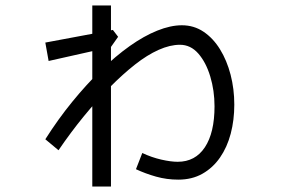

<svg xmlns="http://www.w3.org/2000/svg" viewBox="-20 -632 1040 699"><path d="M629 22Q587 22 548 11Q509 0 475 -16L498 -75Q532 -59 567 -51Q602 -43 627 -43Q691 -43 726 -96Q761 -149 761 -245Q761 -302 745.5 -353.5Q730 -405 702 -437Q674 -469 635 -469Q599 -469 557.5 -450.5Q516 -432 471.5 -397Q427 -362 380 -314.5Q333 -267 285.5 -209Q238 -151 193 -85L145 -125Q192 -199 243.5 -262Q295 -325 348 -376.5Q401 -428 452.5 -464.5Q504 -501 552.5 -520.5Q601 -540 642 -540Q686 -540 721 -516.5Q756 -493 781 -452.5Q806 -412 819.5 -360Q833 -308 833 -251Q833 -195 820 -145.5Q807 -96 781 -58.5Q755 -21 717 0.5Q679 22 629 22ZM316 47V-612H384V47ZM157 -410 145 -477 391 -523 410 -498 379 -454 371 -458Z"/></svg>

Font: Murecho Thin
Style: Regular
Weight: 400
Version: Version 1.010